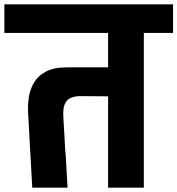

<svg xmlns="http://www.w3.org/2000/svg" viewBox="-56 -861 814 881"><path d="M92 0 73 -342Q71 -376 76 -412.5Q81 -449 99 -480.5Q117 -512 153.5 -532Q190 -552 251 -552H440V-710H-36V-841H738V-710H604V0H440V-419L314 -420Q286 -420 267 -411Q248 -402 240 -380Q232 -358 235 -318Q239 -256 240.5 -222.5Q242 -189 243 -175Q244 -161 244.5 -159Q245 -157 244.5 -159Q244 -161 244.5 -159Q245 -157 246 -143Q247 -129 248.5 -95.5Q250 -62 254 0Z"/></svg>

Font: Matangi Black
Style: Regular
Weight: 900
Designer: Prashant Pant
Foundry: The Graphic Ant
Version: Version 3.002